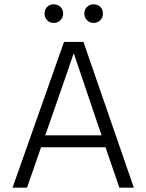

<svg xmlns="http://www.w3.org/2000/svg" viewBox="-20 -868 677 888"><path d="M204 -284 189 -242H450L435 -285L321 -622Q308 -582 204 -284ZM105 0H38L276 -674H366L599 0H532L468 -187H170ZM456 -805Q456 -787 444 -774.5Q432 -762 413 -762Q395 -762 382.5 -774.5Q370 -787 370 -805Q370 -824 382.5 -836Q395 -848 413 -848Q432 -848 444 -836Q456 -824 456 -805ZM272 -805Q272 -787 259.5 -774.5Q247 -762 229 -762Q210 -762 198 -774.5Q186 -787 186 -805Q186 -824 198 -836Q210 -848 229 -848Q247 -848 259.5 -836Q272 -824 272 -805Z"/></svg>

Font: Hind Madurai Light
Style: Regular
Weight: 300
Designer: Jyotish Sonowal
Foundry: Indian Type Foundry
Version: Version 1.001;PS 1.0;hotconv 1.0.86;makeotf.lib2.5.63406; tt